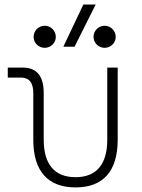

<svg xmlns="http://www.w3.org/2000/svg" viewBox="-20 -815 626 845"><path d="M312.5 9.8C434.6 9.8 498 -62 498 -200.2V-517.6H452.1V-200.2C452.1 -91.8 404.3 -35.2 312.5 -35.2C220.2 -35.2 172.4 -91.8 172.4 -200.2V-405.3C172.4 -480.5 141.6 -517.6 79.6 -517.6H14.2V-473.6H71.8C108.4 -473.6 126.5 -451.2 126.5 -405.3V-200.2C126.5 -62 190.4 9.8 312.5 9.8ZM258.8 -609.4H308.1L400.9 -794.9H346.7ZM176.8 -604.5C203.6 -604.5 225.6 -626 225.6 -652.8C225.6 -679.7 203.6 -701.7 176.8 -701.7C149.9 -701.7 127.9 -679.7 127.9 -652.8C127.9 -626 149.9 -604.5 176.8 -604.5ZM440.4 -604.5C467.3 -604.5 489.3 -626 489.3 -652.8C489.3 -679.7 467.3 -701.7 440.4 -701.7C413.6 -701.7 391.6 -679.7 391.6 -652.8C391.6 -626 413.6 -604.5 440.4 -604.5Z"/></svg>

Font: Cascadia Code PL ExtraLight
Style: Regular
Weight: 200
Monospace: yes
Designer: Aaron Bell
Foundry: Saja Typeworks
Version: Version 2404.023